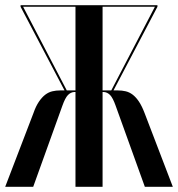

<svg xmlns="http://www.w3.org/2000/svg" viewBox="-25 -719 685 739"><path d="M581 -693V-699H54.2V-693L231.2 -356L237.5 -360.5L64 -693H571.2L397.8 -360.5L404 -356ZM640.2 0 531.5 -283.8Q521.2 -310.8 509.9 -327.8Q498.5 -344.8 485.9 -354.5Q473.2 -364.2 458.9 -367.6Q444.5 -371 428.2 -371H341.2V-365H374Q388 -364.2 398.8 -353.2Q409.5 -342.2 420.2 -311.8L532.5 0ZM369.8 -699H265.5V0H369.8ZM102.8 0 215 -311.8Q225.8 -342.2 236.5 -353.2Q247.2 -364.2 261.2 -365H294V-371H207Q190.8 -371 176.4 -367.6Q162 -364.2 149.2 -354.5Q136.5 -344.8 124.9 -327.8Q113.2 -310.8 103.8 -283.8L-5 0Z"/></svg>

Font: Moniqa Black
Style: Regular
Weight: 900
Designer: Rajesh Rajput
Foundry: Rajesh Rajput
Version: Version 1.000